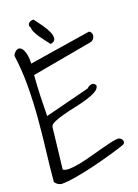

<svg xmlns="http://www.w3.org/2000/svg" viewBox="-142 -1053 811 1130"><g transform="rotate(-15 263.5 -488.0)"><path d="M46.9 -21.5Q46.9 -115.2 50.3 -212.9Q53.7 -310.5 53.2 -409.7Q52.7 -508.8 44.9 -606.4Q37.1 -704.1 15.6 -797.9Q15.6 -802.7 19.5 -810.1Q23.4 -817.4 29.3 -823.2Q35.2 -829.1 42.5 -832.5Q49.8 -835.9 57.6 -833Q70.3 -828.1 78.6 -814Q86.9 -799.8 91.3 -783.2Q95.7 -766.6 97.2 -751.5Q98.6 -736.3 98.6 -729.5L474.6 -823.2Q483.4 -821.3 488.8 -813Q494.1 -804.7 493.7 -794.4Q493.2 -784.2 486.8 -774.4Q480.5 -764.6 467.8 -760.7L97.7 -660.2Q97.7 -596.7 101.1 -534.2Q104.5 -471.7 109.4 -407.2L380.9 -502Q380.9 -502 386.7 -507.8Q392.6 -513.7 400.9 -517.6Q409.2 -521.5 418.5 -520.5Q427.7 -519.5 436.5 -505.9Q436.5 -486.3 413.1 -470.2Q389.6 -454.1 355 -440.4Q320.3 -426.8 279.8 -414.6Q239.3 -402.3 204.6 -389.6Q169.9 -377 146.5 -363.8Q123 -350.6 123 -335.9L116.2 -79.1Q130.9 -70.3 158.7 -73.7Q186.5 -77.1 220.7 -86.9Q254.9 -96.7 293 -110.8Q331.1 -125 366.2 -137.7Q401.4 -150.4 431.2 -160.2Q460.9 -169.9 479.5 -170.9Q488.3 -169.9 495.1 -164.6Q502 -159.2 504.9 -152.3Q507.8 -145.5 505.4 -138.2Q502.9 -130.9 492.2 -126Q454.1 -109.4 400.4 -88.9Q346.7 -68.4 289.6 -49.3Q232.4 -30.3 178.7 -16.1Q125 -2 87.9 1Q74.2 -1 65.9 -5.4Q57.6 -9.8 46.9 -21.5ZM239.3 -811.5Q228.5 -823.2 214.4 -838.4Q200.2 -853.5 186.5 -870.1Q172.9 -886.7 162.6 -903.3Q152.3 -919.9 151.4 -933.6Q139.6 -947.3 147 -960.9Q154.3 -974.6 178.7 -976.6Q201.2 -952.1 223.1 -925.8Q245.1 -899.4 257.3 -876.5Q269.5 -853.5 267.6 -835.9Q265.6 -818.4 239.3 -811.5Z"/></g></svg>

Font: Shadows Into Light Two
Style: Regular
Weight: 400
Designer: Kimberly Geswein
Foundry: Kimberly Geswein
Version: Version 1.003 2012